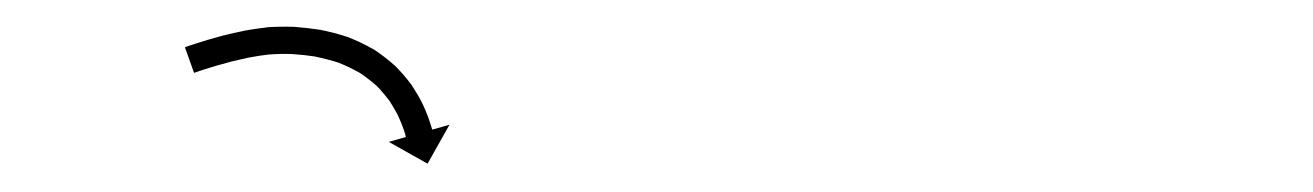

<svg xmlns="http://www.w3.org/2000/svg" viewBox="-20 -590 964 141"><path d="M118 -556.1C117.3 -555.8 116.6 -555.6 115.8 -555.3L122.5 -536.5C123.2 -536.7 123.9 -537 124.6 -537.2C124.6 -537.2 124.6 -537.2 124.6 -537.2C124.5 -537.2 124.5 -537.2 124.5 -537.2C126.3 -537.8 128.2 -538.4 130 -539C130 -539 130 -539 130 -539C130 -539 129.9 -539 129.9 -539C132.8 -539.9 135.6 -540.8 138.5 -541.6C138.5 -541.6 138.5 -541.6 138.4 -541.6C138.4 -541.6 138.4 -541.6 138.4 -541.6C142.1 -542.7 145.8 -543.7 149.6 -544.7C149.6 -544.7 149.6 -544.7 149.5 -544.7C149.5 -544.7 149.4 -544.7 149.4 -544.7C153.9 -545.8 158.4 -546.8 163 -547.8C163 -547.8 162.9 -547.8 162.8 -547.7C162.8 -547.7 162.7 -547.7 162.7 -547.7C167.9 -548.7 173.1 -549.5 178.3 -550.1C178.3 -550.1 178.2 -550.1 178.1 -550.1C178 -550 177.9 -550 177.9 -550C183.6 -550.4 189.3 -550.5 195 -550.3C195 -550.3 194.9 -550.3 194.8 -550.3C194.7 -550.3 194.6 -550.3 194.6 -550.3C200.5 -549.9 206.3 -549.3 212.1 -548.4C212.1 -548.4 212 -548.4 211.9 -548.4C211.7 -548.4 211.6 -548.4 211.6 -548.4C217.5 -547.2 223.2 -545.7 228.9 -543.9C228.9 -543.9 228.8 -543.9 228.6 -544C228.5 -544 228.3 -544.1 228.3 -544.1C233.8 -541.9 239.1 -539.4 244.2 -536.5C244.2 -536.5 244.1 -536.6 243.9 -536.7C243.8 -536.8 243.6 -536.9 243.6 -536.9C248.3 -533.8 252.7 -530.4 256.9 -526.7C256.9 -526.7 256.8 -526.8 256.6 -526.9C256.5 -527.1 256.4 -527.2 256.4 -527.2C259.9 -523.6 263.1 -519.8 266.1 -515.8C266.1 -515.8 266 -515.9 266 -516C265.9 -516.1 265.8 -516.3 265.8 -516.3C268.1 -512.7 270.2 -509.1 272.2 -505.4C272.2 -505.4 272.1 -505.5 272.1 -505.6C272 -505.7 272 -505.8 272 -505.8C273.3 -502.9 274.6 -499.9 275.7 -497C275.7 -497 275.7 -497 275.7 -497.1C275.7 -497.2 275.6 -497.2 275.6 -497.2C276.3 -495.3 277 -493.4 277.6 -491.4C277.6 -491.4 277.6 -491.4 277.5 -491.5C277.5 -491.5 277.5 -491.5 277.5 -491.5C277.7 -490.8 277.9 -490.1 278.1 -489.4L265.5 -485.8L294 -469.8L310.1 -498.4L297.4 -494.8C297.2 -495.6 297 -496.3 296.7 -497.1C296.7 -497.1 296.7 -497.1 296.7 -497.2C296.7 -497.2 296.7 -497.2 296.7 -497.2C296 -499.4 295.3 -501.6 294.5 -503.8C294.5 -503.8 294.5 -503.9 294.5 -504C294.4 -504 294.4 -504.1 294.4 -504.1C293.1 -507.5 291.7 -510.9 290.1 -514.2C290.1 -514.2 290.1 -514.3 290 -514.4C290 -514.5 289.9 -514.6 289.9 -514.6C287.7 -518.9 285.2 -523.1 282.5 -527.2C282.5 -527.2 282.4 -527.3 282.3 -527.5C282.3 -527.6 282.2 -527.7 282.2 -527.7C278.7 -532.4 274.8 -536.9 270.7 -541.1C270.7 -541.1 270.6 -541.2 270.5 -541.3C270.4 -541.5 270.2 -541.6 270.2 -541.6C265.3 -546 260.1 -550 254.7 -553.6C254.7 -553.6 254.5 -553.7 254.4 -553.8C254.2 -553.8 254.1 -553.9 254.1 -553.9C248.1 -557.3 242 -560.2 235.7 -562.7C235.7 -562.7 235.5 -562.7 235.4 -562.8C235.2 -562.8 235.1 -562.9 235.1 -562.9C228.7 -565 222.2 -566.7 215.7 -568C215.7 -568 215.5 -568 215.4 -568.1C215.3 -568.1 215.2 -568.1 215.2 -568.1C208.8 -569.1 202.4 -569.8 196 -570.3C196 -570.3 195.9 -570.3 195.8 -570.3C195.7 -570.3 195.7 -570.3 195.7 -570.3C189.3 -570.5 182.9 -570.4 176.5 -570C176.5 -570 176.4 -570 176.3 -570C176.1 -570 176 -569.9 176 -569.9C170.4 -569.3 164.7 -568.4 159.1 -567.4C159.1 -567.4 159 -567.4 159 -567.4C158.9 -567.4 158.9 -567.3 158.9 -567.3C154.1 -566.3 149.4 -565.3 144.6 -564.1C144.6 -564.1 144.6 -564.1 144.6 -564.1C144.5 -564.1 144.5 -564.1 144.5 -564.1C140.6 -563 136.7 -561.9 132.8 -560.8C132.8 -560.8 132.8 -560.8 132.8 -560.8C132.7 -560.8 132.7 -560.8 132.7 -560.8C129.7 -559.9 126.8 -559 123.8 -558C123.8 -558 123.8 -558 123.8 -558C123.8 -558 123.8 -558 123.8 -558C121.9 -557.4 119.9 -556.8 118 -556.1C118 -556.1 118 -556.1 118 -556.1C118 -556.1 118 -556.1 118 -556.1Z"/></svg>

Font: FRB American Cursive Just Arrows Semibold
Style: Italic
Weight: 600
Italic angle: -25°
Version: Version 2.0;Modular Font Editor K font №1